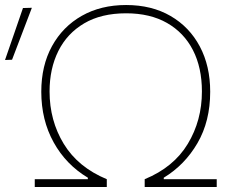

<svg xmlns="http://www.w3.org/2000/svg" viewBox="-71 -745 921 765"><path d="M67.5 0V-31H279V-37Q192 -89 142.8 -177.8Q93.5 -266.5 93.5 -379.5Q93.5 -483.5 136.2 -561.2Q179 -639 255 -682Q331 -725 431.5 -725Q533.5 -725 608.8 -681.2Q684 -637.5 725.2 -559.8Q766.5 -482 766.5 -379.5Q766.5 -262 715.8 -174.8Q665 -87.5 581.5 -37V-31H792.5V0H505.5V-31Q621 -78.5 677.2 -171.8Q733.5 -265 733.5 -380.5Q733.5 -475.5 697.8 -545.2Q662 -615 594.5 -653.5Q527 -692 431.5 -692Q332.5 -692 264.5 -652Q196.5 -612 161.5 -541.8Q126.5 -471.5 126.5 -380.5Q126.5 -264.5 183.2 -171.5Q240 -78.5 354.5 -31V0ZM-51 -506Q-33 -558 -15 -610Q3 -662 20.5 -713L56 -714Q36 -662 16.5 -610.5Q-3 -559 -23 -507Z"/></svg>

Font: Heraclito Thin
Style: Regular
Weight: 100
Designer: Kostas Bartsokas (font) & Cristiano Sobral (main changes)
Foundry: Kostas Bartsokas (font) & Cristiano Sobral (main changes)
Version: Version 1.00;July 8, 2020;FontCreator 13.0.0.2655 64-bit